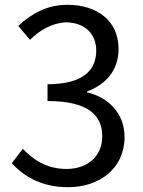

<svg xmlns="http://www.w3.org/2000/svg" viewBox="-20 -767 595 800"><path d="M264 13C394 13 499 -65 499 -196C499 -296 430 -362 343 -382V-386C421 -415 474 -474 474 -563C474 -681 384 -747 261 -747C176 -747 111 -710 56 -659L105 -601C146 -642 198 -672 257 -674C333 -672 381 -627 381 -556C381 -477 329 -416 178 -416V-346C347 -346 406 -287 406 -199C406 -115 344 -63 257 -63C174 -63 118 -102 75 -147L29 -87C77 -35 149 13 264 13Z"/></svg>

Font: Noto Sans CJK SC Regular
Style: Regular
Weight: 400
Designer: Ryoko NISHIZUKA (kana & ideographs); Paul D. Hunt (Latin, Greek & Cyrillic); Wenlong ZHANG (bopomofo); Sandoll Communica
Foundry: Adobe Systems Incorporated
Version: Version 1.004;PS 1.004;hotconv 1.0.82;makeotf.lib2.5.63406